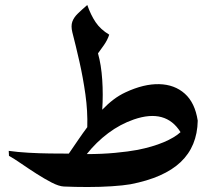

<svg xmlns="http://www.w3.org/2000/svg" viewBox="-20 -750 853 770"><path d="M256 -134Q276 -163 294 -189.5Q312 -216 330 -240Q332 -304 322.5 -371.5Q313 -439 298.5 -503Q284 -567 270 -621Q264 -646 270 -663Q276 -680 292 -695.5Q308 -711 330 -730Q344 -690 363.5 -661Q383 -632 418 -611Q411 -589 396 -568Q381 -547 373 -536Q386 -490 390 -430Q394 -370 390 -310Q412 -333 435 -350.5Q458 -368 484 -380Q557 -414 618.5 -412.5Q680 -411 721 -374.5Q762 -338 773 -266Q771 -163 704.5 -100Q638 -37 503 -11Q474 -6 428 -3Q382 0 331.5 0Q281 0 236 -2Q216 -3 187 -18Q158 -33 126 -53.5Q94 -74 65 -94Q36 -114 16 -125L15 -145Q50 -140 93.5 -137.5Q137 -135 180 -134.5Q223 -134 256 -134ZM328 -132Q388 -132 441.5 -137Q495 -142 532 -149Q592 -161 636 -179.5Q680 -198 704 -220Q645 -315 517 -271Q462 -252 414 -216Q366 -180 328 -132Z"/></svg>

Font: Bona Nova SC
Style: Bold
Weight: 700
Designer: Mateusz Machalski
Foundry: Capitalics
Version: Version 4.001; ttfautohint (v1.8.4.7-5d5b)